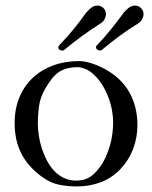

<svg xmlns="http://www.w3.org/2000/svg" viewBox="-20 -671 547 691"><path d="M32.7 -228Q32.7 -279.8 50 -321Q67.4 -362.3 98.1 -391.1Q128.9 -419.9 171.4 -435.5Q213.9 -451.2 264.6 -451.2Q275.9 -451.2 288.1 -448.7Q300.3 -446.3 312.7 -442.1Q325.2 -438 337.2 -432.6Q349.1 -427.2 359.4 -421.4Q417.5 -389.2 446 -337.9Q474.6 -286.6 474.6 -220.7Q474.6 -176.3 459.2 -135.5Q443.8 -94.7 412.6 -61.5Q381.3 -29.3 341.3 -14.6Q301.3 0 257.3 0Q225.1 0 194.1 -5.9Q163.1 -11.7 132.3 -33.7Q81.1 -70.8 56.9 -118.2Q32.7 -165.5 32.7 -228ZM116.2 -225.6Q116.2 -206.1 119.6 -183.6Q123 -161.1 130.1 -138.4Q137.2 -115.7 148.2 -94.5Q159.2 -73.2 174.3 -56.9Q189.5 -40.5 209.5 -30.8Q229.5 -21 253.9 -21Q269.5 -21 281.2 -24.2Q293 -27.3 302.5 -33.2Q312 -39.1 320.1 -47.1Q328.1 -55.2 335.9 -64.9Q349.6 -82.5 359.4 -103.5Q369.1 -124.5 375.5 -146.5Q381.8 -168.5 384.5 -190.2Q387.2 -211.9 387.2 -231.4Q387.2 -250 383.3 -272.7Q379.4 -295.4 370.8 -318.6Q362.3 -341.8 349.1 -363.8Q335.9 -385.7 317.4 -402.8Q303.2 -416.5 287.1 -422.9Q271 -429.2 260.7 -429.2Q237.8 -429.2 220.7 -424.6Q203.6 -419.9 190.4 -410.6Q177.2 -401.4 166.3 -387.2Q155.3 -373 144 -354Q125 -321.8 120.6 -290Q116.2 -258.3 116.2 -225.6ZM194.8 -509.8Q209.5 -524.9 221.7 -538.8Q233.9 -552.7 245.1 -566.4Q256.3 -580.1 267.3 -594.5Q278.3 -608.9 290.5 -626Q298.3 -634.8 308.1 -642.8Q317.9 -650.9 331.5 -650.9Q343.3 -650.9 352.3 -641.8Q361.3 -632.8 361.3 -620.1Q361.3 -611.8 356.7 -602.3Q352.1 -592.8 339.4 -585Q304.7 -563 273.4 -540Q242.2 -517.1 210.4 -490.7Q208 -488.8 206.1 -488.8Q204.1 -488.8 203.1 -489.3Q198.7 -489.3 194.3 -491.9Q189.9 -494.6 189.9 -500Q189.5 -502.4 191.4 -505.4Q193.4 -508.3 194.8 -509.8ZM330.1 -509.3Q358.9 -539.6 382.1 -568.8Q405.3 -598.1 425.8 -626Q433.1 -634.8 443.1 -642.8Q453.1 -650.9 466.8 -650.9Q478.5 -650.9 487.5 -641.8Q496.6 -632.8 496.6 -620.1Q496.6 -611.8 491.9 -602.3Q487.3 -592.8 474.6 -585Q439.9 -563.5 409.7 -541.3Q379.4 -519 345.7 -490.7Q344.7 -489.7 343 -489.5Q341.3 -489.3 340.3 -489.3Q335 -489.3 330.3 -492.2Q325.7 -495.1 325.7 -502Q325.7 -504.4 327.4 -506.3Q329.1 -508.3 330.1 -509.3Z"/></svg>

Font: IM FELL French Canon
Style: Regular
Weight: 400
Designer: Igino Marini
Foundry: Igino Marini,
Version: 3.00